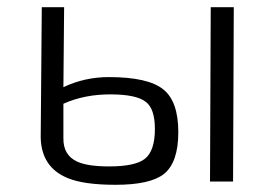

<svg xmlns="http://www.w3.org/2000/svg" viewBox="-20 -504 737 533"><path d="M156 -262Q215 -290 282 -290Q391 -290 433 -256Q475 -223 475 -137Q475 -53 435 -21Q397 9 301 9Q212 9 167 -10Q95 -40 93 -122L96 -484H158ZM627 0H563L565 -484H629ZM156 -121Q155 -73 195 -55Q224 -42 283 -42Q355 -42 382 -63Q410 -85 410 -146Q410 -202 385 -221Q359 -242 286 -242Q214 -242 156 -216Z"/></svg>

Font: Taylor Sans Light
Style: Regular
Weight: 300
Italic angle: -8°
Designer: Natanael Gama
Version: Version 1.001 September 8, 2015